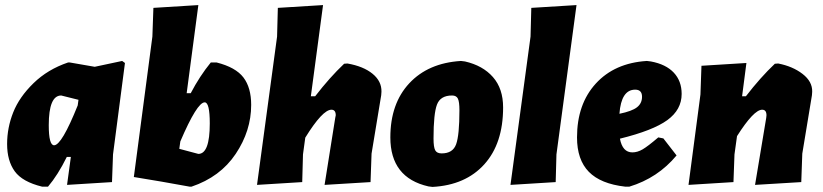

<svg xmlns="http://www.w3.org/2000/svg" viewBox="-20 -724 3241 756"><path d="M248 -478H255L353 -461L461 -484L472 -476L425 -116L421 -7L244 4L259 -106H243Q208 -35 169 11H146Q68 -8 38 -49.5Q8 -91 8 -157Q8 -221 32 -281.5Q56 -342 112 -396.5Q168 -451 248 -478ZM172 -231Q172 -152 193 -152Q223 -152 286 -309L289 -331L221 -348Q172 -348 172 -231Z M833 -478Q908 -459 938.5 -419Q969 -379 969 -311Q969 -209 908 -118Q847 -27 734 11H727L615 -9L507 -27L580 -580L584 -693L761 -704L715 -357H731Q766 -424 810 -478ZM786 -321Q756 -321 690 -167L686 -138L761 -118Q806 -118 806 -238Q806 -321 786 -321Z M1348 -474Q1411 -463 1447 -433.5Q1483 -404 1482 -363L1481 -349L1443 -119L1439 -7L1258 4L1300 -260L1302 -270Q1302 -292 1285 -292Q1250 -292 1182 -182L1173 -116L1170 -7L992 4L1071 -580L1074 -693L1252 -704L1204 -345H1221Q1278 -419 1335 -473Z M1795 -484 1811 -482Q1881 -466 1921 -420.5Q1961 -375 1961 -301Q1961 -159 1887 -77Q1813 5 1683 12L1667 10Q1517 -24 1517 -183Q1517 -316 1591.5 -396Q1666 -476 1795 -484ZM1760 -348Q1714 -348 1700.5 -312Q1687 -276 1687 -179Q1687 -145 1693.5 -132.5Q1700 -120 1719 -120Q1763 -120 1776 -156Q1789 -192 1789 -290Q1789 -323 1783 -335.5Q1777 -348 1760 -348Z M2250 -704 2171 -116 2168 -7 1990 4 2069 -580 2072 -693Z M2644 -112Q2570 -23 2458 11H2442Q2345 0 2298.5 -47.5Q2252 -95 2252 -183Q2252 -314 2326 -395Q2400 -476 2527 -484L2543 -482Q2602 -471 2633 -438Q2664 -405 2664 -354Q2664 -292 2607.5 -251Q2551 -210 2421 -178Q2431 -124 2470 -124Q2490 -124 2510.5 -136Q2531 -148 2572 -183L2592 -179ZM2481 -371Q2426 -371 2419 -276Q2468 -286 2488 -301.5Q2508 -317 2508 -343Q2508 -371 2481 -371Z M2691 4 2738 -352 2742 -465 2919 -476 2902 -345H2917Q2974 -419 3031 -473L3044 -474Q3101 -463 3140 -433Q3179 -403 3178 -363L3177 -349L3139 -119L3135 -7L2953 4L2997 -260L2998 -270Q2998 -292 2981 -292Q2948 -292 2882 -188L2872 -116L2868 -7Z"/></svg>

Font: Alegreya Sans SC Black
Style: Italic
Weight: 900
Italic angle: -7°
Designer: Juan Pablo del Peral
Foundry: Huerta Tipografica
Version: Version 2.007